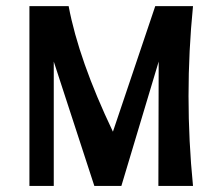

<svg xmlns="http://www.w3.org/2000/svg" viewBox="-20 -611 654 631"><path d="M614.3 0H500.5L501.5 -408.7L378.9 0H290L156.7 -408.7V0H76.7V-590.8H205.6Q238.8 -413.6 351.1 -178.2L490.2 -590.8H614.3Q599.6 -443.4 599.6 -295.4Q599.6 -147.5 614.3 0Z"/></svg>

Font: Rachana
Style: Bold
Weight: 700
Designer: Hussain KH
Foundry: Hussain KH, Rajeesh K Nambiar, Santhosh Thottingal, Swathanthra Malayalam Computing (http://smc.org.in)
Version: Version 7.0.0+20221109